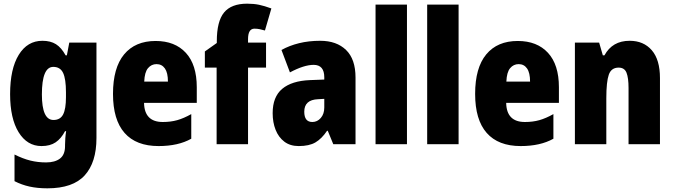

<svg xmlns="http://www.w3.org/2000/svg" viewBox="-20 -785 3665 1045"><path d="M211 -563Q255 -563 284.5 -544.5Q314 -526 337 -484H344L357 -553H505V-34Q505 99 441 169.5Q377 240 238 240Q184 240 141 230.5Q98 221 59 201V56Q105 79 145.5 89Q186 99 231 99Q279 99 306.5 78Q334 57 334 10V3Q334 -12 335.5 -33Q337 -54 340 -71H334Q313 -31 283 -10.5Q253 10 206 10Q128 10 81.5 -65Q35 -140 35 -273Q35 -410 82 -486.5Q129 -563 211 -563ZM270 -421Q208 -421 208 -271Q208 -132 271 -132Q308 -132 323.5 -162Q339 -192 339 -256V-283Q339 -355 323.5 -388Q308 -421 270 -421Z M827 -562Q932 -562 991.5 -497.5Q1051 -433 1051 -310V-225H764Q766 -121 866 -121Q909 -121 944.5 -131Q980 -141 1021 -164V-30Q950 10 843 10Q721 10 658 -61.5Q595 -133 595 -274Q595 -416 655.5 -489Q716 -562 827 -562ZM832 -436Q804 -436 785.5 -414Q767 -392 765 -341H894Q894 -389 877.5 -412.5Q861 -436 832 -436Z M1428 -417H1330V0H1159V-417H1095V-505L1160 -551V-560Q1160 -669 1199.5 -717Q1239 -765 1325 -765Q1361 -765 1390 -759Q1419 -753 1457 -739L1422 -619Q1408 -623 1394 -626Q1380 -629 1365 -629Q1330 -629 1330 -572V-553H1428Z M1723 -563Q1812 -563 1863.5 -513Q1915 -463 1915 -363V0H1794L1764 -73H1760Q1731 -30 1697 -10Q1663 10 1606 10Q1559 10 1527.5 -14Q1496 -38 1480 -78.5Q1464 -119 1464 -169Q1464 -258 1516 -301.5Q1568 -345 1667 -349L1745 -352V-364Q1745 -432 1687 -432Q1635 -432 1558 -391L1512 -513Q1555 -537 1608 -550Q1661 -563 1723 -563ZM1711 -245Q1636 -242 1636 -177Q1636 -121 1680 -121Q1707 -121 1726 -143Q1745 -165 1745 -200V-247Z M2195 0H2024V-760H2195Z M2476 0H2305V-760H2476Z M2798 -562Q2903 -562 2962.5 -497.5Q3022 -433 3022 -310V-225H2735Q2737 -121 2837 -121Q2880 -121 2915.5 -131Q2951 -141 2992 -164V-30Q2921 10 2814 10Q2692 10 2629 -61.5Q2566 -133 2566 -274Q2566 -416 2626.5 -489Q2687 -562 2798 -562ZM2803 -436Q2775 -436 2756.5 -414Q2738 -392 2736 -341H2865Q2865 -389 2848.5 -412.5Q2832 -436 2803 -436Z M3407 -563Q3483 -563 3527.5 -511.5Q3572 -460 3572 -360V0H3401V-306Q3401 -361 3390 -389Q3379 -417 3347 -417Q3307 -417 3293.5 -378.5Q3280 -340 3280 -250V0H3109V-553H3241L3261 -484H3270Q3313 -563 3407 -563Z"/></svg>

Font: Noto Sans Malayalam Condensed Black
Style: Regular
Weight: 900
Width: 3
Designer: Jelle Bosma - Monotype Design Team
Foundry: Monotype Imaging Inc.
Version: Version 2.104; ttfautohint (v1.8.4.7-5d5b)